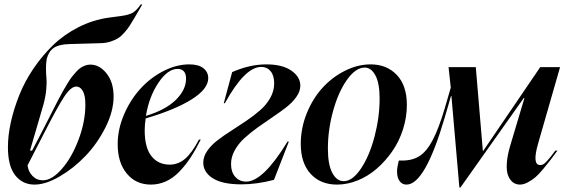

<svg xmlns="http://www.w3.org/2000/svg" viewBox="-20 -805 2499 850"><path d="M317.9 -421.9Q293.9 -421.9 264.4 -377.2Q234.9 -332.5 171.9 -209L102.1 -73.2Q105 -45.9 123.5 -26.4Q142.1 -6.8 169.9 -6.8Q210 -6.8 254.2 -57.6Q298.3 -108.4 328.1 -187.7Q357.9 -267.1 357.9 -341.8Q357.9 -383.3 346.4 -402.6Q335 -421.9 317.9 -421.9ZM15.1 -153.8Q15.1 -205.6 28.1 -264.2Q41 -322.8 65.2 -383.5Q89.4 -444.3 128.2 -501.5Q167 -558.6 215.1 -605.2Q263.2 -651.9 327.4 -684.6Q391.6 -717.3 462.9 -727.1L514.2 -733.9Q551.3 -738.8 568.1 -749Q585 -759.3 603 -785.2H609.9L574.2 -724.1Q561 -701.7 552.5 -688.7Q543.9 -675.8 530 -659.9Q516.1 -644 502.2 -635.5Q488.3 -627 468.5 -620.6Q448.7 -614.3 424.8 -613.8L286.1 -609.9Q240.2 -608.4 218 -593Q195.8 -577.6 187 -544.9Q183.6 -527.3 183.6 -503.4Q183.6 -479.5 185.5 -459.5Q187.5 -439.5 184.6 -407.2Q181.6 -375 171.9 -340.8L112.8 -138.2H122.1L162.1 -214.8Q174.3 -238.3 189.7 -268.6Q205.1 -298.8 215.1 -318.6Q225.1 -338.4 237.8 -362.8Q250.5 -387.2 259.5 -402.8Q268.6 -418.5 279.5 -436.8Q290.5 -455.1 299.3 -466.1Q308.1 -477.1 318.4 -488.3Q328.6 -499.5 338.1 -505.6Q347.7 -511.7 358.2 -515.4Q368.7 -519 379.9 -519Q420.4 -519 451.7 -480Q482.9 -440.9 482.9 -377.9Q482.9 -312.5 446.8 -240.7Q410.6 -168.9 358.2 -114.3Q305.7 -59.6 243.9 -23.7Q182.1 12.2 132.8 12.2Q80.1 12.2 47.6 -28.6Q15.1 -69.3 15.1 -153.8Z M501 -167Q501 -231.9 528.6 -296.9Q556.2 -361.8 600.1 -410.6Q644 -459.5 702.1 -489.7Q760.3 -520 817.9 -520Q859.4 -520 880.6 -502.9Q901.9 -485.8 901.9 -459Q901.9 -411.1 828.4 -365Q754.9 -318.8 625 -280.8Q620.6 -254.9 620.6 -228Q620.6 -151.4 650.4 -113.8Q680.2 -76.2 731 -76.2Q768.6 -76.2 799.1 -101.8Q829.6 -127.4 860.8 -187H868.7Q845.7 -141.1 823.2 -106.9Q800.8 -72.8 773.7 -44.7Q746.6 -16.6 714.8 -2.2Q683.1 12.2 647.9 12.2Q582 12.2 541.5 -36.4Q501 -85 501 -167ZM626 -292Q712.4 -317.9 758.1 -362.5Q803.7 -407.2 803.7 -457Q803.7 -478.5 793.7 -489.3Q783.7 -500 766.6 -500Q722.2 -500 680.9 -438Q639.6 -376 626 -292Z M879.9 -85Q879.9 -111.3 897.2 -136.7Q914.6 -162.1 942.1 -183.3Q969.7 -204.6 1003.2 -225.8Q1036.6 -247.1 1070.3 -270Q1104 -293 1131.6 -316.9Q1159.2 -340.8 1176.5 -371.6Q1193.8 -402.3 1193.8 -436Q1193.8 -470.7 1178 -489.7Q1162.1 -508.8 1136.7 -508.8Q1064 -508.8 975.6 -348.1H970.7L1007.8 -485.8Q1085.4 -520 1158.7 -520Q1230.5 -520 1270 -492.2Q1309.6 -464.4 1309.6 -425.8Q1309.6 -401.4 1292.5 -376.7Q1275.4 -352.1 1248 -330.6Q1220.7 -309.1 1187.7 -287.1Q1154.8 -265.1 1121.8 -241.5Q1088.9 -217.8 1062 -193.4Q1035.2 -168.9 1018.6 -138.4Q1002 -107.9 1002.9 -76.2Q1003.4 -42 1022 -21.5Q1040.5 -1 1069.8 -1Q1145 -1 1252.9 -178.2H1258.8L1192.9 -8.8Q1116.7 11.2 1048.8 11.2Q964.8 11.2 922.4 -15.6Q879.9 -42.5 879.9 -85Z M1781.2 -340.8Q1781.2 -286.1 1764.2 -232.7Q1747.1 -179.2 1716.8 -135.5Q1686.5 -91.8 1647.9 -58.3Q1609.4 -24.9 1563.5 -6.3Q1517.6 12.2 1472.2 12.2Q1398.4 12.2 1355 -35.6Q1311.5 -83.5 1311.5 -168Q1311.5 -237.8 1338.1 -303.5Q1364.7 -369.1 1407.7 -416.3Q1450.7 -463.4 1507.1 -491.7Q1563.5 -520 1620.6 -520Q1692.4 -520 1736.8 -473.1Q1781.2 -426.3 1781.2 -340.8ZM1431.6 -147Q1431.6 -76.2 1451.2 -39.6Q1470.7 -2.9 1501.5 -2.9Q1541 -2.9 1578.6 -59.6Q1616.2 -116.2 1638.4 -201.4Q1660.6 -286.6 1660.6 -369.1Q1660.6 -437 1641.8 -471.4Q1623 -505.9 1595.2 -505.9Q1554.2 -505.9 1515.9 -451.4Q1477.5 -397 1454.6 -313.5Q1431.6 -230 1431.6 -147Z M1779.8 12.2Q1760.3 12.2 1749 -3.4Q1737.8 -19 1737.8 -45.9Q1737.8 -64.5 1745.6 -94.2H1760.7Q1806.2 -94.2 1837.4 -114.3Q1868.7 -134.3 1895.5 -184.8Q1922.4 -235.4 1949.7 -328.1L1975.6 -417L1965.8 -507.8H2086.4L2117.7 -136.2H2118.7L2371.6 -507.8H2459.5L2361.8 -168Q2335 -74.2 2371.6 -74.2Q2378.4 -74.2 2385 -77.6Q2391.6 -81.1 2401.9 -92.5Q2412.1 -104 2417.5 -110.6Q2422.9 -117.2 2438.5 -138.2H2447.8Q2425.8 -108.4 2416 -95.5Q2406.2 -82.5 2385 -57.1Q2363.8 -31.7 2349.9 -20Q2335.9 -8.3 2317.1 2Q2298.3 12.2 2281.7 12.2Q2264.6 12.2 2251.5 2.7Q2238.3 -6.8 2230 -26.4Q2221.7 -45.9 2223.6 -81.3Q2225.6 -116.7 2239.7 -163.1L2301.8 -371.1H2298.8L2018.6 24.9H2013.7L1978.5 -379.9H1976.6L1948.7 -284.2Q1861.8 12.2 1779.8 12.2Z"/></svg>

Font: Nyght Serif Medium Italic
Style: Regular
Weight: 500
Italic angle: -16°
Designer: Maksym Kobuzan
Version: Version 0.410;Glyphs 3.1.2 (3151)